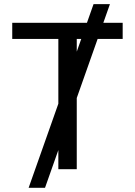

<svg xmlns="http://www.w3.org/2000/svg" viewBox="-20 -817 651 927"><path d="M431.6 -796.9H510.7L197.3 89.8H118.2ZM39.1 -707H572.3V-628.9H350.6V0H261.7V-628.9H39.1Z"/></svg>

Font: Pretendard JP Variable
Style: Regular
Weight: 400
Designer: Base glyphs from Inter by Rasmus Andersson; Hangul glyphs from Noto Sans CJK(Source Han Sans) by Jang Soo-young and Kang
Foundry: Kil Hyung-jin
Version: Version 1.307;Glyphs 3.2 (3192)